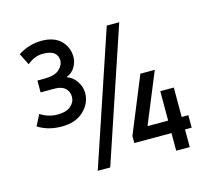

<svg xmlns="http://www.w3.org/2000/svg" viewBox="-93 -745 967 863"><g transform="rotate(-15 390.0 -313.0)"><path d="M73 -315Q110 -291 152 -291Q194 -291 214.5 -309Q235 -327 235 -351.5Q235 -376 218.5 -391.5Q202 -407 168 -407H104V-462H134Q185 -462 206 -481.5Q227 -501 227 -523Q227 -545 211 -558.5Q195 -572 157.5 -572Q120 -572 85 -543L58 -597Q110 -630 167.5 -630Q225 -630 256.5 -599.5Q288 -569 288 -522Q288 -499 274.5 -476Q261 -453 234 -443Q262 -434 279.5 -407.5Q297 -381 297 -354Q297 -305 259.5 -269.5Q222 -234 157.5 -234Q93 -234 47 -264ZM625 -136V-273H688V-136H719V-78H688V4H625V-78H452V-111L559 -372H626L529 -136ZM261 0 469 -620H527L319 0Z"/></g></svg>

Font: Imprima
Style: Regular
Weight: 400
Version: Version 1.001